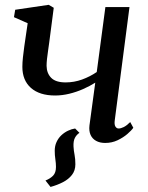

<svg xmlns="http://www.w3.org/2000/svg" viewBox="-20 -568 598 777"><path d="M284 -48 301.5 -30.5Q289.5 -22.5 283 -9.8Q276.5 3 277.5 25Q278.5 42.5 281.8 58.8Q285 75 285 97Q285 122 271.2 139.8Q257.5 157.5 234.8 169.2Q212 181 184.5 188.5L164 162.5Q183 155 194.8 143Q206.5 131 206.5 107.5Q206.5 92.5 204 76.5Q201.5 60.5 201.5 42Q201.5 22.5 208.8 6.8Q216 -9 228.2 -20.5Q240.5 -32 255.2 -39Q270 -46 284 -48ZM197.5 -536.5 179 -394.5Q177 -379.5 174.5 -362.5Q172 -345.5 170.2 -329.5Q168.5 -313.5 168.5 -301.5Q169 -271.5 187.2 -253Q205.5 -234.5 245.5 -234.5Q280 -234.5 312.2 -246.2Q344.5 -258 371.5 -276.5L406.5 -539.5H504L444.5 -82Q442 -64 447 -56Q452 -48 460 -48Q469 -48 480.8 -53.8Q492.5 -59.5 507 -74L519.5 -51Q512 -40 495.5 -25.8Q479 -11.5 456 -0.5Q433 10.5 405.5 10.5Q384 10.5 368.8 2Q353.5 -6.5 346.5 -22.2Q339.5 -38 342 -60L365.5 -233.5Q343.5 -219.5 316.2 -207.5Q289 -195.5 260 -188.5Q231 -181.5 203 -181.5Q140 -181.5 105.2 -212.2Q70.5 -243 70.5 -297.5Q70.5 -314.5 72.8 -336Q75 -357.5 78.2 -379.5Q81.5 -401.5 84 -419.5L92 -474L36.5 -498.5L41.5 -528.5L177 -548.5Z"/></svg>

Font: Merriweather 60pt
Style: Italic
Weight: 400
Italic angle: -7.8°
Version: Version 2.101